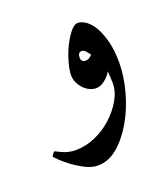

<svg xmlns="http://www.w3.org/2000/svg" viewBox="-89 -352 346 395"><g transform="rotate(-20 84.0 -155.0)"><path d="M175.3 -194.8Q175.3 -165 166.5 -132.6Q157.7 -100.1 142.3 -73Q127 -45.9 106.4 -28.1Q85.9 -10.3 62.5 -10.3Q48.8 -10.3 34.7 -17.6Q20.5 -24.9 8.3 -33.9Q-3.9 -43 -11.7 -50.8Q-19.5 -58.6 -19.5 -59.1Q-19.5 -60.5 -16.6 -64.5Q-13.7 -68.4 -12.2 -68.4Q-11.7 -68.4 -8.1 -66.4Q-4.4 -64.5 1.5 -61.8Q7.3 -59.1 14.6 -57.4Q22 -55.7 29.8 -55.7Q51.8 -55.7 73 -64.9Q94.2 -74.2 110.8 -89.4Q127.4 -104.5 137.9 -122.8Q148.4 -141.1 148.4 -159.2Q148.4 -166.5 147.7 -176.3Q147 -186 147 -185.5Q147 -185.1 144.3 -181.2Q141.6 -177.2 137.2 -172.9Q132.8 -168.5 126.5 -164.8Q120.1 -161.1 112.3 -161.1Q106.4 -161.1 99.6 -164.1Q92.8 -167 86.9 -172.9Q81.1 -178.7 77.1 -186.8Q73.2 -194.8 73.2 -204.1Q73.2 -214.8 77.9 -231.4Q82.5 -248 89.8 -263.2Q97.2 -278.3 106 -289.3Q114.7 -300.3 123 -300.3Q131.3 -300.3 140.9 -293.5Q150.4 -286.6 158 -273.2Q165.5 -259.8 170.4 -240.2Q175.3 -220.7 175.3 -194.8ZM110.4 -243.2Q102.1 -243.2 102.1 -231Q102.1 -227.5 104.5 -224.6Q106.9 -221.7 110.8 -221.7Q116.7 -221.7 120.6 -224.4Q124.5 -227.1 126.5 -230Q123 -233.9 119.4 -238.5Q115.7 -243.2 110.4 -243.2Z"/></g></svg>

Font: Accordance
Style: Bold
Weight: 700
Version: Version 1.2 (build January 31, 2020) Miklal Software Solutio